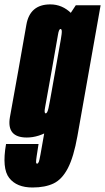

<svg xmlns="http://www.w3.org/2000/svg" viewBox="-73 -624 478 874"><path d="M75 229.5Q132.5 229.5 171 211Q209.5 192.5 236 141.5Q262.5 90.5 279.5 -5L385 -600H272L216.5 -516L126 -4Q108 102 104.2 111.5Q100.5 121 96 121Q91.5 121 91.2 113.8Q91 106.5 94.2 85Q97.5 63.5 102.5 31.5H-45.5Q-65 143 -31 186.2Q3 229.5 75 229.5ZM49 2Q103.5 2 158.5 -33Q213.5 -68 229.5 -159.5L163.5 -216Q153 -156 147.8 -132Q142.5 -108 135 -108Q127 -108 132.2 -135Q137.5 -162 162 -301Q186.5 -438.5 190.8 -465.2Q195 -492 202.5 -492Q210.5 -492 207.5 -468.8Q204.5 -445.5 194.5 -387.5L277.5 -432Q293 -522.5 251.8 -563.2Q210.5 -604 156 -604Q63 -604 47 -511Q31 -418 10 -301Q-11.5 -184 -27.8 -91Q-44 2 49 2Z"/></svg>

Font: Anybody UltraCondensed ExtraBold
Style: Italic
Weight: 800
Width: 1
Italic angle: -10°
Version: Version 1.113;gftools[0.9.25]